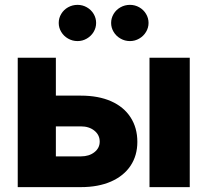

<svg xmlns="http://www.w3.org/2000/svg" viewBox="-20 -767 850 787"><path d="M543 -185.5Q543 -129.4 515.1 -87.6Q487.3 -45.9 435.1 -22.9Q382.8 0 311.5 0H52.7V-530.3H209V-375H311.5Q383.3 -375 435.3 -352.1Q487.3 -329.1 515.1 -286.1Q543 -243.2 543 -185.5ZM311.5 -126Q345.2 -126 366.9 -143.1Q388.7 -160.2 388.7 -186.5Q388.7 -213.9 366.9 -231.4Q345.2 -249 311.5 -249H209V-126ZM592.8 -530.3H757.8V0H592.8ZM220.7 -672.9Q220.7 -692.9 231 -710Q241.2 -727.1 259 -737.1Q276.9 -747.1 297.9 -747.1Q318.4 -747.1 335.9 -737.1Q353.5 -727.1 363.8 -710Q374 -692.9 374 -672.9Q374 -653.3 363.8 -636.2Q353.5 -619.1 335.9 -608.9Q318.4 -598.6 297.9 -598.6Q276.9 -598.6 259 -608.9Q241.2 -619.1 231 -636.2Q220.7 -653.3 220.7 -672.9ZM435.5 -672.9Q435.5 -692.9 445.8 -710Q456.1 -727.1 473.9 -737.1Q491.7 -747.1 512.7 -747.1Q533.2 -747.1 550.8 -737.1Q568.4 -727.1 578.6 -710Q588.9 -692.9 588.9 -672.9Q588.9 -653.3 578.6 -636.2Q568.4 -619.1 550.8 -608.9Q533.2 -598.6 512.7 -598.6Q491.7 -598.6 473.9 -608.9Q456.1 -619.1 445.8 -636.2Q435.5 -653.3 435.5 -672.9Z"/></svg>

Font: Pretendard JP ExtraBold
Style: Regular
Weight: 800
Designer: Base glyphs from Inter by Rasmus Andersson; Hangeul glyphs from Noto Sans CJK(Source Han Sans) by Jang Soo-young and Kan
Foundry: Kil Hyung-jin
Version: Version 1.309